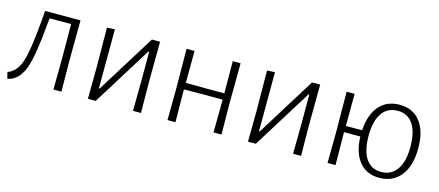

<svg xmlns="http://www.w3.org/2000/svg" viewBox="-41 -819 2710 1184"><g transform="rotate(15 1314.5 -226.5)"><path d="M21 9 11 -31Q67 -51 91.5 -122.5Q116 -194 132 -383L138 -455H364L362 -198L364 0H313L315 -195L314 -418H177L172 -375Q155 -174 125.5 -93.5Q96 -13 36 6Z M533 0 535 -195 533 -454 583 -457 582 -80H587L820 -455H872L870 -199L872 0H821L823 -192V-378H818L583 0Z M1041 0 1043 -195 1041 -455H1092L1091 -251L1213 -250H1337L1336 -455H1386L1384 -198L1386 0H1335L1337 -195V-210H1211L1090 -209V-198L1092 0Z M1555 0 1557 -195 1555 -454 1605 -457 1604 -80H1609L1842 -455H1894L1892 -199L1894 0H1843L1845 -192V-378H1840L1605 0Z M2063 0 2065 -195 2063 -455H2114L2113 -250H2217Q2223 -351 2271 -406.5Q2319 -462 2401 -462Q2486 -462 2533 -401.5Q2580 -341 2580 -233Q2580 -120 2530.5 -57Q2481 6 2393 6Q2312 6 2265.5 -51Q2219 -108 2216 -210H2112V-198L2114 0ZM2395 -32Q2460 -32 2495.5 -82.5Q2531 -133 2531 -227Q2531 -322 2497 -372.5Q2463 -423 2399 -423Q2334 -423 2299 -372.5Q2264 -322 2264 -228Q2264 -133 2298 -82.5Q2332 -32 2395 -32Z"/></g></svg>

Font: Alegreya Sans Light
Style: Regular
Weight: 300
Designer: Juan Pablo del Peral
Foundry: Huerta Tipografica
Version: Version 2.007